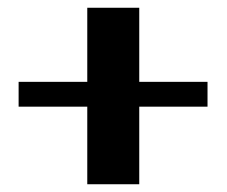

<svg xmlns="http://www.w3.org/2000/svg" viewBox="-20 -577 585 495"><path d="M28 -302H205V-102H339V-302H515V-366H339V-557H205V-366H28Z"/></svg>

Font: Aerodynamic
Style: Regular
Weight: 500
Designer: Google
Version: Version 2.000980; 2014